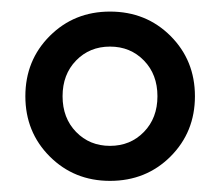

<svg xmlns="http://www.w3.org/2000/svg" viewBox="-20 -728 390 340"><path d="M174.8 -707.5Q238.8 -707.5 282 -664.3Q325.2 -621.1 325.2 -557.6Q325.2 -494.1 282 -450.9Q238.8 -407.7 174.8 -407.7Q111.3 -407.7 68.1 -450.9Q24.9 -494.1 24.9 -557.6Q24.9 -621.1 68.1 -664.3Q111.3 -707.5 174.8 -707.5ZM114.7 -620.8Q90.8 -596.2 90.8 -557.6Q90.8 -519 114.7 -494.4Q138.7 -469.7 174.8 -469.7Q210.9 -469.7 234.9 -494.4Q258.8 -519 258.8 -557.6Q258.8 -596.2 234.9 -620.8Q210.9 -645.5 174.8 -645.5Q138.7 -645.5 114.7 -620.8Z"/></svg>

Font: Cooper* SemiBold
Style: Regular
Weight: 600
Designer: Owen Earl
Foundry: indestructible type*
Version: Version 0.001